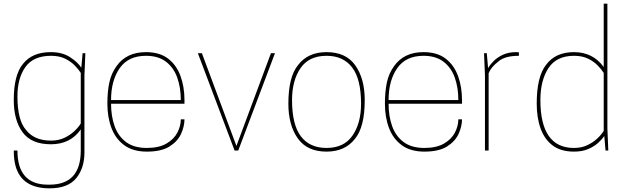

<svg xmlns="http://www.w3.org/2000/svg" viewBox="-20 -820 3399 1046"><path d="M250 206Q99 206 65 85Q55 49 55 0H75Q75 186 241 186H250Q420 186 420 0V-115Q364 -34 257 -34Q151 -34 103 -99.5Q55 -165 55 -275Q55 -413 106 -473Q156 -536 257 -536Q320 -536 362.5 -508Q405 -480 423 -451L430 -530H445L440 -410V11Q440 96 395 151Q350 206 250 206ZM258 -54Q299 -54 330.5 -69Q362 -84 384.5 -105Q407 -126 420 -147V-423Q408 -442 387 -463.5Q366 -485 334.5 -500.5Q303 -516 258 -516Q162 -516 118.5 -455Q75 -394 75 -295Q75 -166 121 -113Q166 -54 258 -54Z M780 6Q705 6 657.5 -28.5Q610 -63 587.5 -122Q565 -181 565 -255Q565 -320 575.5 -370Q586 -420 615 -460Q669 -536 775 -536Q850 -536 896 -500.5Q942 -465 963.5 -405.5Q985 -346 985 -275V-255H585Q585 -187 604.5 -132.5Q624 -78 667 -46Q710 -14 780 -14Q846 -14 887 -38Q928 -62 946.5 -98Q965 -134 965 -170H985Q985 -132 966.5 -91Q948 -50 903.5 -22Q859 6 780 6ZM965 -275Q965 -343 945.5 -397.5Q926 -452 884 -484Q842 -516 775 -516Q679 -516 632 -448.5Q585 -381 585 -275Z M1278 0H1258L1058 -530H1080L1268 -25L1456 -530H1478Z M1759 6Q1653 6 1602 -66.5Q1551 -139 1551 -255Q1551 -403 1605 -467Q1658 -536 1759 -536Q1865 -536 1916 -463.5Q1967 -391 1967 -275Q1967 -128 1914 -64Q1860 6 1759 6ZM1759 -14Q1854 -14 1900.5 -81.5Q1947 -149 1947 -255Q1947 -389 1898.5 -452.5Q1850 -516 1759 -516Q1663 -516 1617 -448.5Q1571 -381 1571 -275Q1571 -141 1619 -77.5Q1667 -14 1759 -14Z M2292 6Q2217 6 2169.5 -28.5Q2122 -63 2099.5 -122Q2077 -181 2077 -255Q2077 -320 2087.5 -370Q2098 -420 2127 -460Q2181 -536 2287 -536Q2362 -536 2408 -500.5Q2454 -465 2475.5 -405.5Q2497 -346 2497 -275V-255H2097Q2097 -187 2116.5 -132.5Q2136 -78 2179 -46Q2222 -14 2292 -14Q2358 -14 2399 -38Q2440 -62 2458.5 -98Q2477 -134 2477 -170H2497Q2497 -132 2478.5 -91Q2460 -50 2415.5 -22Q2371 6 2292 6ZM2477 -275Q2477 -343 2457.5 -397.5Q2438 -452 2396 -484Q2354 -516 2287 -516Q2191 -516 2144 -448.5Q2097 -381 2097 -275Z M2642 0H2622V-410L2617 -530H2632L2639 -449Q2650 -468 2670 -488Q2690 -508 2720.5 -522Q2751 -536 2792 -536L2807 -535V-516Q2730 -516 2695 -485Q2655 -454 2642 -421Z M3107 6Q3036 6 2991.5 -27Q2947 -60 2925.5 -119Q2904 -178 2904 -255Q2904 -403 2955 -467Q3006 -536 3107 -536Q3210 -536 3269 -455V-800H3289V-120L3294 0H3279L3272 -79Q3260 -61 3238.5 -41.5Q3217 -22 3184.5 -8Q3152 6 3107 6ZM3107 -14Q3148 -14 3179.5 -29Q3211 -44 3233.5 -65Q3256 -86 3269 -107V-423Q3257 -442 3236 -463.5Q3215 -485 3183.5 -500.5Q3152 -516 3107 -516Q3012 -516 2968 -449Q2924 -382 2924 -275Q2924 -14 3107 -14Z"/></svg>

Font: Tanohe Sans Thin
Style: Regular
Weight: 100
Designer: Village Type and Design LLC & Cristiano Sobral
Foundry: Cooper Hewitt Smithsonian Design Museum
Version: Version 1.00;September 29, 2021;FontCreator 13.0.0.2655 64-b